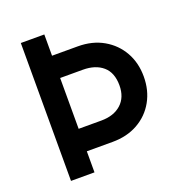

<svg xmlns="http://www.w3.org/2000/svg" viewBox="-124 -786 834 891"><g transform="rotate(-20 292.5 -340.5)"><path d="M76 0V-681H192V0ZM169 -104V-215H304Q366 -215 402.5 -248Q439 -281 439 -340Q439 -403 402.5 -434.5Q366 -466 304 -466H168V-576H319Q391 -576 445 -545Q499 -514 529 -461Q559 -408 559 -340Q559 -272 529 -218.5Q499 -165 445 -134.5Q391 -104 319 -104Z"/></g></svg>

Font: Gabarito Medium
Style: Regular
Weight: 500
Designer: Leandro Assis / Alvaro Franca / Felipe Casaprima
Foundry: Naipe Foundry
Version: Version 1.000